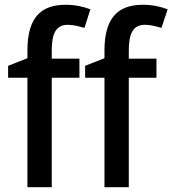

<svg xmlns="http://www.w3.org/2000/svg" viewBox="-20 -785 723 805"><path d="M313 -459V-539H197V-574C197 -648 217 -681 264 -681C289 -681 313 -674 334 -668L359 -746C330 -757 296 -765 255 -765C148 -765 95 -707 95 -573V-541L14 -509V-459H95V0H197V-459ZM636 -459V-539H520V-574C520 -648 540 -681 588 -681C613 -681 636 -674 657 -668L683 -746C654 -757 620 -765 579 -765C472 -765 418 -707 418 -573V-541L337 -509V-459H418V0H520V-459Z"/></svg>

Font: Noto Sans SemiCondensed Medium
Style: Regular
Weight: 500
Width: 4
Designer: Monotype Design Team
Foundry: Monotype Imaging Inc.
Version: Version 2.013